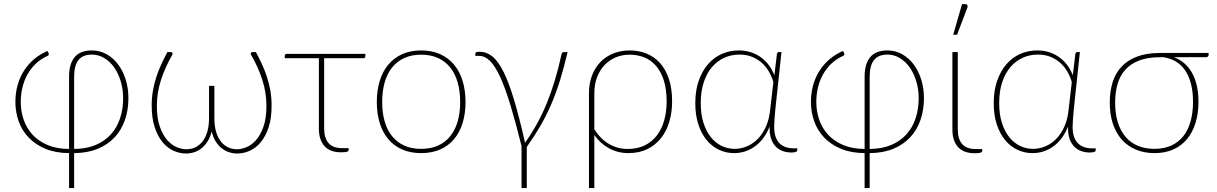

<svg xmlns="http://www.w3.org/2000/svg" viewBox="-20 -750 6008 948"><path d="M346 -14.5Q407.5 -15 453 -34.5Q498.5 -54 528.5 -87.8Q558.5 -121.5 573.2 -167Q588 -212.5 588 -265Q588 -309 576.2 -348.2Q564.5 -387.5 544 -416.8Q523.5 -446 495 -463.2Q466.5 -480.5 433.5 -480.5Q388.5 -480.5 367.2 -453.2Q346 -426 346 -371ZM321 -371Q321 -435 348.8 -468Q376.5 -501 433.5 -501Q473 -501 506 -482.5Q539 -464 563 -432.2Q587 -400.5 600.5 -357.5Q614 -314.5 614 -265Q614 -207.5 597 -158Q580 -108.5 546.2 -72.2Q512.5 -36 462.2 -15.2Q412 5.5 346 6V178.5H321V6Q255 5.5 205.2 -15Q155.5 -35.5 122.2 -70Q89 -104.5 72.5 -150.2Q56 -196 56 -246.5Q56 -291 67 -330Q78 -369 98.5 -401Q119 -433 148.2 -457.8Q177.5 -482.5 214.5 -498.5L220 -487.5Q222 -484 220.5 -479.8Q219 -475.5 215.5 -474.5Q182 -459.5 157 -435.8Q132 -412 115.5 -382.2Q99 -352.5 90.8 -317.8Q82.5 -283 82.5 -246.5Q82.5 -201 96.8 -159.2Q111 -117.5 140.2 -85.5Q169.5 -53.5 214.5 -34.2Q259.5 -15 321 -14.5Z M1243.5 -493Q1259.5 -463 1273.5 -432.8Q1287.5 -402.5 1298 -370.2Q1308.5 -338 1314.8 -303Q1321 -268 1321 -228Q1321 -166.5 1306.5 -122Q1292 -77.5 1268 -48.5Q1244 -19.5 1213.8 -5.8Q1183.5 8 1152 8Q1131.5 8 1111.8 1.8Q1092 -4.5 1075 -17.8Q1058 -31 1045 -51.5Q1032 -72 1025 -101Q1018 -72 1004.8 -51.5Q991.5 -31 974.8 -17.8Q958 -4.5 938.2 1.8Q918.5 8 898.5 8Q867 8 836.5 -5.8Q806 -19.5 782.2 -48.5Q758.5 -77.5 743.8 -122Q729 -166.5 729 -228Q729 -268 735.2 -303Q741.5 -338 752 -370.2Q762.5 -402.5 776.5 -432.8Q790.5 -463 806.5 -493H823.5Q827 -493 830.5 -489.8Q834 -486.5 831 -480Q795.5 -418.5 775 -355.5Q754.5 -292.5 754.5 -228Q754.5 -165 769.5 -123.5Q784.5 -82 806.5 -57.5Q828.5 -33 853.8 -23Q879 -13 900 -13Q926 -13 946.8 -23.8Q967.5 -34.5 982 -54.2Q996.5 -74 1004.2 -102Q1012 -130 1012 -164.5V-326H1038.5V-164.5Q1038.5 -130 1046.2 -102Q1054 -74 1068.5 -54.2Q1083 -34.5 1103.8 -23.8Q1124.5 -13 1150.5 -13Q1171 -13 1196.2 -23Q1221.5 -33 1243.5 -57.5Q1265.5 -82 1280.5 -123.5Q1295.5 -165 1295.5 -228Q1295.5 -292.5 1275.2 -355.5Q1255 -418.5 1219.5 -480Q1216.5 -486.5 1219.8 -489.8Q1223 -493 1227 -493Z M1784 -473.5Q1784 -462.5 1772.5 -462.5H1580.5V-116.5Q1580.5 -68.5 1602.2 -43.5Q1624 -18.5 1670 -18.5H1701.5V-9.5Q1701.5 -4 1694 -1Q1686.5 2 1663.5 2Q1610 2 1582.2 -28.5Q1554.5 -59 1554.5 -115.5V-462.5H1386V-474.5Q1386 -484 1396.5 -484H1784Z M2059.5 -501Q2112 -501 2152.8 -482.8Q2193.5 -464.5 2221.5 -431.2Q2249.5 -398 2264 -351Q2278.5 -304 2278.5 -246.5Q2278.5 -189 2264 -142.2Q2249.5 -95.5 2221.5 -62.5Q2193.5 -29.5 2152.8 -11.8Q2112 6 2059.5 6Q2007 6 1966.2 -11.8Q1925.5 -29.5 1897.5 -62.5Q1869.5 -95.5 1855 -142.2Q1840.5 -189 1840.5 -246.5Q1840.5 -304 1855 -351Q1869.5 -398 1897.5 -431.2Q1925.5 -464.5 1966.2 -482.8Q2007 -501 2059.5 -501ZM2059.5 -15Q2107.5 -15 2143.5 -31.5Q2179.5 -48 2203.8 -78.5Q2228 -109 2240 -151.5Q2252 -194 2252 -246.5Q2252 -299 2240 -342Q2228 -385 2203.8 -415.8Q2179.5 -446.5 2143.5 -463.2Q2107.5 -480 2059.5 -480Q2011.5 -480 1975.5 -463.2Q1939.5 -446.5 1915.2 -415.8Q1891 -385 1879 -342Q1867 -299 1867 -246.5Q1867 -194 1879 -151.5Q1891 -109 1915.2 -78.5Q1939.5 -48 1975.5 -31.5Q2011.5 -15 2059.5 -15Z M2782.5 -493Q2764 -413.5 2744.2 -350.5Q2724.5 -287.5 2700.8 -232.8Q2677 -178 2647.8 -127.8Q2618.5 -77.5 2581 -24.5V178.5H2555V-29Q2525.5 -148 2499.8 -232.5Q2474 -317 2449.2 -370.8Q2424.5 -424.5 2399.2 -449.2Q2374 -474 2346.5 -474H2327V-484Q2327 -488 2330.5 -491.2Q2334 -494.5 2347.5 -494.5Q2382 -494.5 2410.8 -471.5Q2439.5 -448.5 2466 -395.8Q2492.5 -343 2518.2 -257Q2544 -171 2572.5 -45.5Q2605 -91 2631.5 -139.2Q2658 -187.5 2679.8 -240.5Q2701.5 -293.5 2719.2 -352.2Q2737 -411 2751.5 -477.5Q2753 -487 2756.2 -490Q2759.5 -493 2764 -493Z M2914.5 -111.5Q2946 -62.5 2988 -38.5Q3030 -14.5 3079 -14.5Q3127.5 -14.5 3163.5 -32.2Q3199.5 -50 3223.5 -81.5Q3247.5 -113 3259.5 -156Q3271.5 -199 3271.5 -249.5Q3271.5 -308 3258 -351.5Q3244.5 -395 3220.2 -423.5Q3196 -452 3162.5 -466Q3129 -480 3089 -480Q3052 -480 3020.2 -466.8Q2988.5 -453.5 2965 -428.8Q2941.5 -404 2928 -368.5Q2914.5 -333 2914.5 -289ZM2888 -289Q2888 -338 2903 -377.2Q2918 -416.5 2944.8 -444Q2971.5 -471.5 3008.5 -486.2Q3045.5 -501 3089 -501Q3134 -501 3172.2 -485.5Q3210.5 -470 3238.8 -438.8Q3267 -407.5 3282.8 -360.2Q3298.5 -313 3298.5 -249.5Q3298.5 -195.5 3284.8 -149Q3271 -102.5 3243.8 -68Q3216.5 -33.5 3176.2 -13.8Q3136 6 3083 6Q3030.5 6 2987 -17.8Q2943.5 -41.5 2914.5 -83.5V178.5H2888Z M3798.5 -345Q3791 -371 3777.2 -395.2Q3763.5 -419.5 3742.8 -438.5Q3722 -457.5 3694.2 -469Q3666.5 -480.5 3631 -480.5Q3591 -480.5 3556.2 -464.8Q3521.5 -449 3495.5 -418.8Q3469.5 -388.5 3454.8 -343.8Q3440 -299 3440 -241Q3440 -185.5 3453.5 -143.2Q3467 -101 3490 -72.5Q3513 -44 3543.2 -29.5Q3573.5 -15 3607.5 -15Q3639 -15 3668.8 -27.8Q3698.5 -40.5 3722.5 -65.2Q3746.5 -90 3762.5 -126.5Q3778.5 -163 3783 -211ZM3916.5 -17.5V-7Q3916.5 -3 3909.5 0Q3902.5 3 3887.5 3Q3866 3 3846.5 -3.5Q3827 -10 3812.2 -24.2Q3797.5 -38.5 3788.8 -61.2Q3780 -84 3780 -116Q3780 -118.5 3780 -121.2Q3780 -124 3780.5 -126.5Q3755 -62 3708.5 -28Q3662 6 3604.5 6Q3565 6 3530 -10.5Q3495 -27 3469 -58.5Q3443 -90 3428 -136Q3413 -182 3413 -241Q3413 -303 3430 -351.5Q3447 -400 3476 -433.2Q3505 -466.5 3544 -483.8Q3583 -501 3627.5 -501Q3662.5 -501 3691.2 -490.8Q3720 -480.5 3742 -463.2Q3764 -446 3779.5 -423.8Q3795 -401.5 3803.5 -378L3816 -483Q3818 -493 3826 -493H3838.5L3808.5 -212.5Q3806 -187 3804.2 -163.2Q3802.5 -139.5 3802.5 -123.5Q3802.5 -94.5 3809.8 -74.2Q3817 -54 3830 -41.5Q3843 -29 3860.8 -23.2Q3878.5 -17.5 3900 -17.5Z M4274 -14.5Q4335.5 -15 4381 -34.5Q4426.5 -54 4456.5 -87.8Q4486.5 -121.5 4501.2 -167Q4516 -212.5 4516 -265Q4516 -309 4504.2 -348.2Q4492.5 -387.5 4472 -416.8Q4451.5 -446 4423 -463.2Q4394.5 -480.5 4361.5 -480.5Q4316.5 -480.5 4295.2 -453.2Q4274 -426 4274 -371ZM4249 -371Q4249 -435 4276.8 -468Q4304.5 -501 4361.5 -501Q4401 -501 4434 -482.5Q4467 -464 4491 -432.2Q4515 -400.5 4528.5 -357.5Q4542 -314.5 4542 -265Q4542 -207.5 4525 -158Q4508 -108.5 4474.2 -72.2Q4440.5 -36 4390.2 -15.2Q4340 5.5 4274 6V178.5H4249V6Q4183 5.5 4133.2 -15Q4083.5 -35.5 4050.2 -70Q4017 -104.5 4000.5 -150.2Q3984 -196 3984 -246.5Q3984 -291 3995 -330Q4006 -369 4026.5 -401Q4047 -433 4076.2 -457.8Q4105.5 -482.5 4142.5 -498.5L4148 -487.5Q4150 -484 4148.5 -479.8Q4147 -475.5 4143.5 -474.5Q4110 -459.5 4085 -435.8Q4060 -412 4043.5 -382.2Q4027 -352.5 4018.8 -317.8Q4010.5 -283 4010.5 -246.5Q4010.5 -201 4024.8 -159.2Q4039 -117.5 4068.2 -85.5Q4097.5 -53.5 4142.5 -34.2Q4187.5 -15 4249 -14.5Z M4682.5 -493H4709V-112Q4709 -64 4730.5 -39Q4752 -14 4798.5 -14H4830V-5Q4830 0.5 4822.2 3.5Q4814.5 6.5 4791.5 6.5Q4738 6.5 4710.2 -24Q4682.5 -54.5 4682.5 -111ZM4686.5 -578.5 4730 -729.5H4747.5Q4753.5 -729.5 4756.2 -724.5Q4759 -719.5 4756.5 -712.5L4705.5 -578.5Z M5272 -345Q5264.5 -371 5250.8 -395.2Q5237 -419.5 5216.2 -438.5Q5195.5 -457.5 5167.8 -469Q5140 -480.5 5104.5 -480.5Q5064.5 -480.5 5029.8 -464.8Q4995 -449 4969 -418.8Q4943 -388.5 4928.2 -343.8Q4913.5 -299 4913.5 -241Q4913.5 -185.5 4927 -143.2Q4940.5 -101 4963.5 -72.5Q4986.5 -44 5016.8 -29.5Q5047 -15 5081 -15Q5112.5 -15 5142.2 -27.8Q5172 -40.5 5196 -65.2Q5220 -90 5236 -126.5Q5252 -163 5256.5 -211ZM5390 -17.5V-7Q5390 -3 5383 0Q5376 3 5361 3Q5339.5 3 5320 -3.5Q5300.5 -10 5285.8 -24.2Q5271 -38.5 5262.2 -61.2Q5253.5 -84 5253.5 -116Q5253.5 -118.5 5253.5 -121.2Q5253.5 -124 5254 -126.5Q5228.5 -62 5182 -28Q5135.5 6 5078 6Q5038.5 6 5003.5 -10.5Q4968.5 -27 4942.5 -58.5Q4916.5 -90 4901.5 -136Q4886.5 -182 4886.5 -241Q4886.5 -303 4903.5 -351.5Q4920.5 -400 4949.5 -433.2Q4978.5 -466.5 5017.5 -483.8Q5056.5 -501 5101 -501Q5136 -501 5164.8 -490.8Q5193.5 -480.5 5215.5 -463.2Q5237.5 -446 5253 -423.8Q5268.5 -401.5 5277 -378L5289.5 -483Q5291.5 -493 5299.5 -493H5312L5282 -212.5Q5279.5 -187 5277.8 -163.2Q5276 -139.5 5276 -123.5Q5276 -94.5 5283.2 -74.2Q5290.5 -54 5303.5 -41.5Q5316.5 -29 5334.2 -23.2Q5352 -17.5 5373.5 -17.5Z M5708 -467.5Q5647 -467.5 5604.8 -451.2Q5562.5 -435 5536.2 -405.8Q5510 -376.5 5498 -335.2Q5486 -294 5486 -244Q5486 -189 5499.2 -146.2Q5512.5 -103.5 5537.5 -74.2Q5562.5 -45 5598.5 -30Q5634.5 -15 5680 -15Q5727 -15 5762.8 -31.2Q5798.5 -47.5 5822.5 -77.5Q5846.5 -107.5 5858.5 -150.8Q5870.5 -194 5870.5 -248Q5870.5 -295.5 5861 -334Q5851.5 -372.5 5833 -400.5Q5814.5 -428.5 5787 -445.5Q5759.5 -462.5 5723.5 -467.5ZM5947.5 -488.5V-479Q5947.5 -475 5944.5 -471.2Q5941.5 -467.5 5934.5 -467.5H5776.5Q5836.5 -444.5 5867 -387.8Q5897.5 -331 5897.5 -247Q5897.5 -190.5 5883.2 -144Q5869 -97.5 5841.5 -64Q5814 -30.5 5773.5 -12.2Q5733 6 5680.5 6Q5630.5 6 5589.8 -10.8Q5549 -27.5 5520 -59.5Q5491 -91.5 5475.2 -138Q5459.5 -184.5 5459.5 -244.5Q5459.5 -299.5 5473.8 -344.5Q5488 -389.5 5518.2 -421.5Q5548.5 -453.5 5595.5 -471Q5642.5 -488.5 5707.5 -488.5Z"/></svg>

Font: Lato ExtraLight
Style: Regular
Weight: 275
Designer: Lukasz Dziedzic with Adam Twardoch and Botio Nikoltchev
Foundry: tyPoland Lukasz Dziedzic
Version: Version 2.015; 2015-08-06; http://www.latofonts.com/